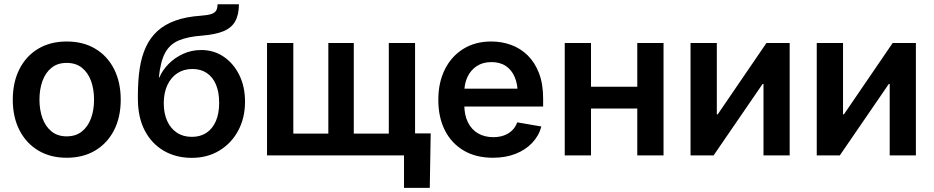

<svg xmlns="http://www.w3.org/2000/svg" viewBox="-20 -748 4493 924"><path d="M300.8 11.2Q222.2 11.2 163.8 -23.9Q105.5 -59.1 73.5 -121.8Q41.5 -184.6 41.5 -268.1Q41.5 -352.1 73.5 -415.3Q105.5 -478.5 163.8 -513.4Q222.2 -548.3 300.8 -548.3Q380.4 -548.3 438.7 -513.4Q497.1 -478.5 529.1 -415.3Q561 -352.1 561 -268.1Q561 -184.6 529.1 -121.8Q497.1 -59.1 438.7 -23.9Q380.4 11.2 300.8 11.2ZM300.8 -91.8Q344.7 -91.8 374 -115.2Q403.3 -138.7 418 -178.5Q432.6 -218.3 432.6 -268.6Q432.6 -318.8 418 -358.9Q403.3 -398.9 374 -422.1Q344.7 -445.3 300.8 -445.3Q257.3 -445.3 228.3 -422.1Q199.2 -398.9 184.6 -358.9Q169.9 -318.8 169.9 -268.6Q169.9 -218.3 184.6 -178.5Q199.2 -138.7 228.3 -115.2Q257.3 -91.8 300.8 -91.8Z M902.8 11.7Q827.6 11.7 769 -22Q710.4 -55.7 677 -119.1Q643.6 -182.6 643.6 -272.5V-289.6Q643.6 -360.4 652.3 -418.2Q661.1 -476.1 681.9 -521.2Q702.6 -566.4 737.5 -598.4Q772.5 -630.4 824 -648.9Q875.5 -667.5 946.8 -672.4Q981 -674.8 998 -680.9Q1015.1 -687 1021 -698.5Q1026.9 -710 1026.9 -727.5H1129.9Q1129.4 -677.2 1112.1 -645.8Q1094.7 -614.3 1056.2 -598.1Q1017.6 -582 953.6 -576.7Q884.8 -571.8 841.1 -553.7Q797.4 -535.6 774.7 -493.7Q752 -451.7 744.6 -375.5H747.1Q761.7 -410.2 791.3 -440.2Q820.8 -470.2 861.1 -488.8Q901.4 -507.3 948.7 -507.3Q1008.8 -507.3 1056.2 -475.3Q1103.5 -443.4 1131.3 -387.5Q1159.2 -331.5 1159.2 -258.8Q1159.2 -180.7 1126.5 -119.6Q1093.8 -58.6 1035.9 -23.4Q978 11.7 902.8 11.7ZM903.3 -89.4Q944.3 -89.4 973.6 -108.9Q1002.9 -128.4 1018.8 -165Q1034.7 -201.7 1034.7 -253.4Q1034.7 -304.7 1019.3 -341.1Q1003.9 -377.4 975.1 -396.7Q946.3 -416 905.8 -416Q864.7 -416 833.7 -395.8Q802.7 -375.5 785.4 -338.4Q768.1 -301.3 768.1 -251Q768.1 -202.6 784.4 -166.3Q800.8 -129.9 831.1 -109.6Q861.3 -89.4 903.3 -89.4Z M1265.1 -541H1391.6V-105H1560.1V-541H1682.6V-105H1851.1V-541H1977.5V0H1265.1ZM1924.3 156.2V0H1884.3V-106H2052.7L2048.3 156.2Z M2352.1 11.2Q2270.5 11.2 2211.7 -23.4Q2152.8 -58.1 2121.1 -120.6Q2089.4 -183.1 2089.4 -267.6Q2089.4 -350.6 2120.8 -413.8Q2152.3 -477.1 2209.7 -512.7Q2267.1 -548.3 2344.2 -548.3Q2395 -548.3 2440.2 -531.7Q2485.4 -515.1 2519.8 -481.2Q2554.2 -447.3 2574 -395.8Q2593.8 -344.2 2593.8 -273.9V-235.4H2147V-321.3H2530.3L2471.7 -296.4Q2471.7 -342.3 2457.3 -376.7Q2442.9 -411.1 2414.6 -430.2Q2386.2 -449.2 2345.2 -449.2Q2303.7 -449.2 2274.4 -429.9Q2245.1 -410.6 2229.7 -377.7Q2214.4 -344.7 2214.4 -304.2V-245.1Q2214.4 -194.8 2231.7 -159.7Q2249 -124.5 2280.5 -106.2Q2312 -87.9 2354 -87.9Q2382.3 -87.9 2405.3 -96.2Q2428.2 -104.5 2444.6 -120.4Q2460.9 -136.2 2469.2 -159.2L2585.4 -139.2Q2573.2 -94.2 2541 -60.3Q2508.8 -26.4 2460.9 -7.6Q2413.1 11.2 2352.1 11.2Z M3080.6 -330.6V-225.6H2790V-330.6ZM2824.2 -541V0H2697.8V-541ZM3173.3 -541V0H3046.9V-541Z M3780.3 0H3654.3V-343.8H3649.9L3414.1 0H3303.2V-541H3429.7V-197.8H3434.1L3668.5 -541H3780.3Z M4387.7 0H4261.7V-343.8H4257.3L4021.5 0H3910.6V-541H4037.1V-197.8H4041.5L4275.9 -541H4387.7Z"/></svg>

Font: Inter 17pt SemiBold
Style: Regular
Weight: 600
Version: Version 4.001;git-66647c0bb